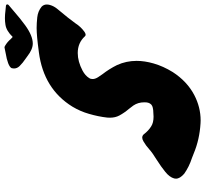

<svg xmlns="http://www.w3.org/2000/svg" viewBox="-50 -888 937 878"><g transform="rotate(-90 419.0 -448.5)"><path d="M307.6 0 294.4 -0.5Q220.7 -4.9 157.7 -31.2L136.2 -39.6Q95.7 -52.7 64 -75.2Q41.5 -94.7 41.5 -112.8Q41.5 -117.2 42.5 -121.1Q48.3 -142.1 72.5 -161.6Q96.7 -181.2 126 -199.7Q160.2 -220.7 176.5 -235.6Q192.9 -250.5 212.4 -261.7Q221.7 -267.1 229 -267.1Q237.8 -267.1 244.1 -260.3Q260.7 -238.3 280.8 -226.1Q297.4 -215.3 325.2 -215.3L343.3 -216.3Q355 -216.3 365.7 -218.8Q383.3 -222.2 388.7 -239.7Q390.6 -246.6 390.6 -256.3V-258.3Q390.6 -286.1 376 -307.6L360.4 -328.1Q342.8 -348.6 330.1 -372.1Q320.3 -390.6 320.3 -415Q320.3 -420.9 320.8 -427.2Q325.2 -467.3 337.9 -510.7Q349.1 -550.3 371.1 -586.9Q452.1 -717.8 619.1 -739.7L623.5 -740.2Q695.3 -750 731 -750Q751.5 -750 779.3 -747.1Q807.1 -744.1 828.1 -727.1Q837.9 -717.3 837.9 -703.6Q837.9 -696.8 835.9 -689.5Q830.6 -670.4 816.4 -653.8Q772.9 -602.1 752.4 -573.2Q736.8 -548.3 712.4 -530.8Q704.6 -525.9 699.7 -525.9Q695.3 -525.9 692.4 -529.3Q662.6 -562 616.2 -562Q577.1 -562 535.6 -540Q512.7 -527.8 501.5 -509.8Q499 -505.9 498 -502Q497.1 -498 497.1 -493.7Q497.1 -482.4 505.4 -469.2L519 -449.2Q543 -418.5 561 -382.3Q580.1 -340.3 580.1 -293Q580.1 -255.9 568.4 -215.3Q555.7 -170.9 528.8 -127.4Q486.3 -62 424.3 -29.3Q368.2 0 307.6 0ZM659.2 -767.6Q632.8 -767.6 601.1 -792.5Q597.2 -795.9 588.9 -801.3Q571.8 -812.5 556.2 -828.1Q545.4 -839.4 545.4 -853Q545.4 -858.4 546.9 -863.8V-864.7Q556.2 -881.8 617.7 -892.1Q630.9 -894.5 636.7 -896Q639.6 -897 642.1 -897Q646 -897 647.9 -894.5H648.9Q667 -883.8 679.2 -869.1L689.5 -859.4Q717.8 -888.7 745.6 -892.6Q759.8 -895 775.4 -895Q791.5 -895 809.6 -892.6Q819.3 -891.6 829.6 -890.6Q838.4 -890.1 838.4 -884.3Q838.4 -883.3 837.9 -881.8Q836.9 -878.4 832.5 -875.5Q819.3 -864.7 804.2 -851.6Q775.4 -826.2 742.7 -802.2Q694.8 -767.6 659.2 -767.6Z"/></g></svg>

Font: Weird Comic
Style: Italic
Weight: 400
Italic angle: -16°
Designer: GGBotNet
Foundry: GGBotNet
Version: 0.80